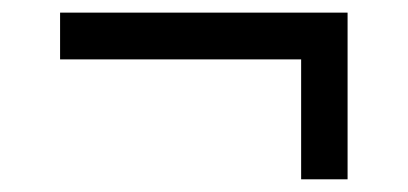

<svg xmlns="http://www.w3.org/2000/svg" viewBox="-20 -409 640 301"><path d="M524.9 -389.2V-127.9H452.1V-315.9H74.2V-389.2Z"/></svg>

Font: TypoPRO Noto Mono
Style: Regular
Weight: 400
Designer: Monotype Design Team
Foundry: Monotype Imaging Inc.
Version: Version 1.00